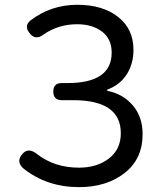

<svg xmlns="http://www.w3.org/2000/svg" viewBox="-20 -767 658 800"><path d="M574.2 -208Q574.2 -104.5 499 -45.9Q423.8 12.7 309.6 12.7Q174.8 12.7 77.1 -65.4Q46.9 -92.8 71.3 -123Q96.7 -156.2 135.7 -124Q208 -68.4 309.6 -68.4Q383.8 -68.4 433.6 -106.4Q483.4 -144.5 483.4 -211.9Q483.4 -349.6 285.2 -349.6H237.3Q202.1 -349.6 202.1 -385.7Q202.1 -420.9 237.3 -420.9H261.7Q445.3 -420.9 445.3 -547.9Q445.3 -604.5 405.3 -635.3Q365.2 -666 300.8 -666Q223.6 -666 161.1 -623Q127 -596.7 102.5 -629.9Q80.1 -658.2 105.5 -680.7Q191.4 -747.1 302.7 -747.1Q407.2 -747.1 471.7 -696.8Q536.1 -646.5 536.1 -559.6Q536.1 -500 507.3 -456.1Q478.5 -412.1 426.8 -393.6V-388.7Q492.2 -376 533.2 -328.1Q574.2 -280.3 574.2 -208Z"/></svg>

Font: GenSenMaruGothic TW TTF Regular
Style: Regular
Weight: 400
Version: Version 1.301